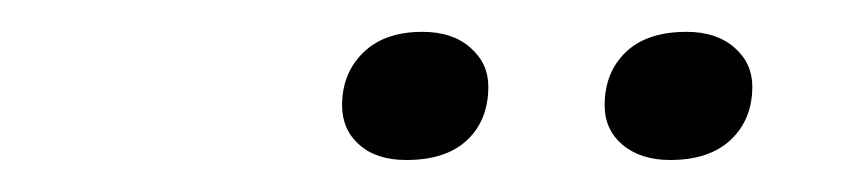

<svg xmlns="http://www.w3.org/2000/svg" viewBox="-20 -725 540 120"><path d="M233.9 -625Q215.3 -625 204.6 -634.5Q193.8 -644 193.8 -659.2Q193.8 -679.2 207 -692.1Q220.2 -705.1 244.1 -705.1Q262.7 -705.1 273.9 -695.3Q285.2 -685.5 285.2 -670.9Q285.2 -649.9 272 -637.5Q258.8 -625 233.9 -625ZM398.9 -625Q380.4 -625 369.1 -634.5Q357.9 -644 357.9 -659.2Q357.9 -679.7 371.1 -692.4Q384.3 -705.1 409.2 -705.1Q427.7 -705.1 439 -695.3Q450.2 -685.5 450.2 -670.9Q450.2 -650.4 436.8 -637.7Q423.3 -625 398.9 -625Z"/></svg>

Font: Creato Display
Style: Italic
Weight: 400
Italic angle: -10°
Version: Version 1.000